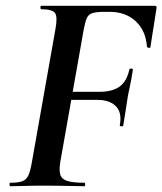

<svg xmlns="http://www.w3.org/2000/svg" viewBox="-20 -645 562 665"><path d="M15 0Q13 0 13 -6Q13 -12 15 -12Q42 -12 56.5 -17Q71 -22 78 -37Q85 -52 90 -81L172 -544Q180 -587 170.5 -600Q161 -613 123 -613Q120 -613 120 -619Q120 -625 123 -625H516Q524 -625 522 -616Q519 -597 515 -571Q511 -545 507 -521Q503 -497 501 -482Q500 -478 494.5 -479.5Q489 -481 489 -483Q485 -539 450 -571.5Q415 -604 359 -604H342Q314 -604 300 -599.5Q286 -595 280.5 -582Q275 -569 270 -543L189 -85Q184 -55 189 -39.5Q194 -24 214 -18Q234 -12 273 -12Q275 -12 275 -6Q275 0 273 0Q254 0 218 -1Q182 -2 124 -2Q93 -2 65 -1Q37 0 15 0ZM407 -211Q406 -207 400 -207.5Q394 -208 395 -212Q403 -255 381.5 -277Q360 -299 317 -299H184L187 -327H324Q369 -327 394 -345Q419 -363 428 -404Q429 -408 435 -407.5Q441 -407 440 -402Q435 -370 431 -351.5Q427 -333 423 -313Q419 -288 415.5 -264Q412 -240 407 -211Z"/></svg>

Font: Cormorant Infant Light
Style: Bold Italic
Weight: 700
Italic angle: -10°
Version: Version 4.001